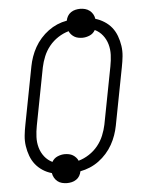

<svg xmlns="http://www.w3.org/2000/svg" viewBox="-55 -768 659 866"><g transform="rotate(-5 275.0 -335.0)"><path d="M214 54Q202 54 190.5 51Q179 48 170.5 41Q162 34 156.5 24.5Q151 15 149 3Q127 -3 108 -15.5Q89 -28 75.5 -45Q62 -62 54 -83.5Q46 -105 42.5 -128.5Q39 -152 41.5 -176Q44 -200 49 -225L99 -485Q103 -506 110.5 -527.5Q118 -549 129.5 -569.5Q141 -590 157 -608Q173 -626 192 -640Q211 -654 232 -663Q253 -672 276 -676Q278 -687 283.5 -696.5Q289 -706 298.5 -712.5Q308 -719 319 -721.5Q330 -724 340 -724Q352 -724 363 -721Q374 -718 383 -711Q392 -704 397.5 -694.5Q403 -685 405 -673Q426 -667 445.5 -654.5Q465 -642 478.5 -625Q492 -608 500 -586.5Q508 -565 511.5 -541.5Q515 -518 512.5 -494Q510 -470 505 -445L455 -185Q451 -164 443.5 -142.5Q436 -121 424.5 -100.5Q413 -80 397 -62Q381 -44 362 -30Q343 -16 321.5 -7Q300 2 278 6Q276 17 270.5 26.5Q265 36 255.5 42.5Q246 49 235 51.5Q224 54 214 54ZM274 -42Q299 -49 322 -64Q345 -79 362 -100Q379 -121 389 -145.5Q399 -170 404 -194L454 -454Q459 -480 460 -505Q461 -530 454.5 -553Q448 -576 433.5 -594.5Q419 -613 398 -623Q389 -607 372.5 -600Q356 -593 340 -593Q330 -593 320.5 -595Q311 -597 303.5 -601.5Q296 -606 289.5 -613Q283 -620 280 -628Q255 -621 232 -606Q209 -591 192 -570Q175 -549 165 -524.5Q155 -500 150 -476L100 -216Q95 -190 94 -165Q93 -140 99.5 -117Q106 -94 120.5 -75.5Q135 -57 156 -47Q165 -63 181.5 -70Q198 -77 214 -77Q224 -77 233.5 -75Q243 -73 250.5 -68.5Q258 -64 264.5 -57Q271 -50 274 -42Z"/></g></svg>

Font: Lode Dark
Style: Italic
Weight: 400
Italic angle: -11°
Monospace: yes
Designer: Belleve Invis
Foundry: Belleve Invis
Version: Version 29.2.0; ttfautohint (v1.8.3)